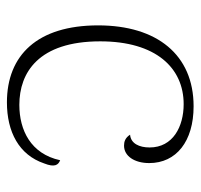

<svg xmlns="http://www.w3.org/2000/svg" viewBox="-32 -522 566 541"><g transform="rotate(90 250.5 -251.0)"><path d="M268 12C351 12 416 -22 440 -93C452 -123 444 -133 431 -138C413 -55 346 -23 275 -23C184 -23 96 -77 96 -251C96 -408 171 -486 273 -486C336 -486 395 -456 395 -390C395 -361 384 -337 359 -335C368 -321 379 -318 390 -318C419 -318 439 -347 439 -389C439 -465 378 -514 279 -514C134 -514 51 -411 51 -245C51 -74 135 12 268 12Z"/></g></svg>

Font: Arima Koshi ExtraLight
Style: Regular
Weight: 275
Designer: Joana Correia and Natanael Gama
Foundry: NDISCOVER
Version: Version 1.019;PS 001.019;hotconv 1.0.88;makeotf.lib2.5.64775